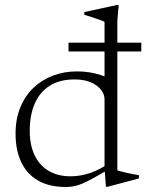

<svg xmlns="http://www.w3.org/2000/svg" viewBox="-20 -735 583 765"><path d="M396.5 -338.5Q396.5 -371.5 363.5 -395Q330.5 -418.5 276.5 -418.5Q218.5 -418.5 178.8 -393.8Q139 -369 118.8 -323Q98.5 -277 98.5 -214Q98.5 -156.5 118.2 -115.8Q138 -75 174.5 -53.8Q211 -32.5 261 -32.5Q300.5 -32.5 340.8 -46.2Q381 -60 425 -92V-67.5Q383 -42.5 355 -27Q327 -11.5 308 -3.5Q289 4.5 274 7.2Q259 10 242.5 10Q177 10 132.5 -15.2Q88 -40.5 65 -88.2Q42 -136 42 -202.5Q42 -261 61 -307.2Q80 -353.5 113.5 -385.2Q147 -417 191.2 -433.8Q235.5 -450.5 286.5 -450.5Q312.5 -450.5 335.2 -447Q358 -443.5 381 -436.2Q404 -429 431.5 -415.5L396.5 -383.5V-648Q390.5 -651.5 376.8 -656.2Q363 -661 346.8 -666.5Q330.5 -672 316 -676V-687L445.5 -715H453L447.5 -652.5V-56.5Q452 -54.5 462.8 -51.8Q473.5 -49 487 -46Q500.5 -43 513 -40.5Q525.5 -38 533.5 -37V-24L409.5 9H402L396.5 -66ZM253 -530V-565H543V-530Z"/></svg>

Font: Newsreader 16pt 16pt Light
Style: Regular
Weight: 300
Version: Version 1.003